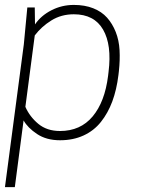

<svg xmlns="http://www.w3.org/2000/svg" viewBox="-26 -560 571 780"><path d="M273.9 -540Q318.4 -540 352.8 -526.4Q387.2 -512.7 408.9 -488.3Q430.7 -463.9 444.1 -430.2Q457.5 -396.5 459.7 -356.2Q461.9 -315.9 457 -271L455.1 -254.9Q447.8 -195.3 430.2 -147.9Q412.6 -100.6 384 -64.7Q355.5 -28.8 313.2 -9.5Q271 9.8 217.8 9.8Q162.6 9.8 124.5 -15.6Q86.4 -41 69.8 -70.8L34.2 200.2H-5.9L70.8 -379.9L85 -529.8H115.2L116.2 -460.9Q140.6 -496.6 182.9 -518.3Q225.1 -540 273.9 -540ZM217.8 -27.8Q300.8 -27.8 350.3 -86.9Q399.9 -146 413.1 -252L415 -268.1Q428.7 -377.4 392.8 -439.7Q356.9 -502 273.9 -502Q222.7 -502 182.4 -476.8Q142.1 -451.7 115.2 -416L77.1 -126Q94.7 -85.9 129.6 -56.9Q164.6 -27.8 217.8 -27.8Z"/></svg>

Font: Cooper Hewitt
Style: Light Italic
Weight: 704
Designer: Village Type and Design LLC
Foundry: Cooper Hewitt Smithsonian Design Museum
Version: 1.000